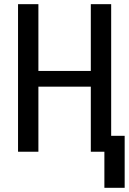

<svg xmlns="http://www.w3.org/2000/svg" viewBox="-20 -731 623 925"><path d="M515.6 0H417.5V-313.5H165V0H66.9V-710.9H165V-389.2H417.5V-710.9H515.6ZM580.6 173.8H482.9V-76.7H580.6Z"/></svg>

Font: Franco
Style: Regular
Weight: 400
Designer: Google
Version: Version 1.200311; 2013